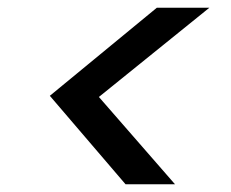

<svg xmlns="http://www.w3.org/2000/svg" viewBox="-20 -599 599 497"><path d="M522 -579 236 -348 433 -122H305L109 -351L386 -579Z"/></svg>

Font: DM Sans 9pt Medium
Style: Italic
Weight: 500
Italic angle: -10°
Version: Version 4.004;gftools[0.9.30]